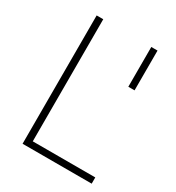

<svg xmlns="http://www.w3.org/2000/svg" viewBox="-169 -803 831 907"><g transform="rotate(30 246.0 -350.0)"><path d="M390 -483V-700H424V-483ZM92 0V-700H128V-34H469V0Z"/></g></svg>

Font: TitilliumWeb ExtraLight
Style: Regular
Weight: 400
Designer: Mohamed Gaber, Accademia di Belle Arti di Urbino and others
Foundry: Kief Type Foundry, Accademia di Belle Arti di Urbino and others
Version: Version 3.000; ttfautohint (v1.8.2)